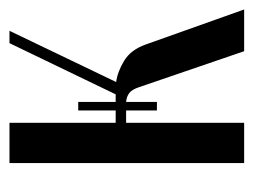

<svg xmlns="http://www.w3.org/2000/svg" viewBox="-85 -450 535 405"><g transform="rotate(-90 182.5 -247.5)"><path d="M201 -222Q196 -237 188.5 -242.5Q181 -248 170 -249V-184H152V-249H126V0H41V-495H126V-271H152V-350H170V-271H186L294 -495H320L212 -270Q234 -267 257 -253Q280 -239 291 -208L365 0H277Z"/></g></svg>

Font: Moniqa SemBd Heading
Style: Regular
Weight: 600
Designer: Rajesh Rajput
Foundry: Rajesh Rajput
Version: Version 1.000